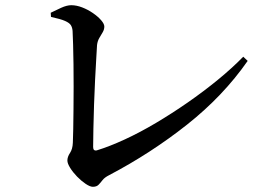

<svg xmlns="http://www.w3.org/2000/svg" viewBox="-20 -717 1040 738"><path d="M337 1Q326 1 309 -10.5Q292 -22 276 -38.5Q260 -55 249.5 -72Q239 -89 239 -100Q239 -114 249 -129Q259 -144 260 -168Q261 -187 261.5 -220.5Q262 -254 262.5 -296.5Q263 -339 263 -383.5Q263 -428 262.5 -470Q262 -512 261 -545.5Q260 -579 259 -598Q258 -611 252.5 -620Q247 -629 230 -636.5Q213 -644 176 -652L175 -668Q193 -677 215 -687Q237 -697 254 -697Q274 -697 296 -688.5Q318 -680 337.5 -666.5Q357 -653 369 -639Q381 -625 381 -615Q381 -604 375 -593.5Q369 -583 362 -571.5Q355 -560 353 -544Q352 -528 350 -492.5Q348 -457 345.5 -410.5Q343 -364 341.5 -315Q340 -266 339 -223Q338 -180 338 -152Q338 -136 352 -139Q401 -154 459.5 -181Q518 -208 579.5 -244.5Q641 -281 701.5 -323Q762 -365 817 -410Q872 -455 915 -499L932 -483Q838 -348 699 -238Q560 -128 400 -44Q382 -35 374 -24.5Q366 -14 358.5 -6.5Q351 1 337 1Z"/></svg>

Font: Noto Serif SC ExtraLight SemiBold
Style: Regular
Weight: 600
Version: Version 2.002-H1;hotconv 1.1.0;makeotfexe 2.6.0